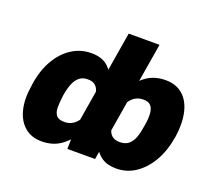

<svg xmlns="http://www.w3.org/2000/svg" viewBox="-122 -900 1227 1080"><g transform="rotate(20 491.5 -359.5)"><path d="M921.4 -275.4 919.4 -265.6Q906.2 -184.6 870.6 -122.6Q835 -60.5 783 -25.4Q731 9.8 667.5 9.8Q614.7 9.8 581.3 -12.5Q547.9 -34.7 529.5 -73.2Q511.2 -111.8 504.2 -161.1Q497.1 -210.4 497.6 -264.6V-266.6Q522 -345.7 556.4 -410.6Q590.8 -475.6 640.6 -514.2Q690.4 -552.7 760.3 -552.7Q823.7 -552.7 863.5 -518.3Q903.3 -483.9 918.2 -421.4Q933.1 -358.9 921.4 -275.4ZM734.9 -265.6 736.8 -275.4Q743.7 -316.9 741.5 -346.4Q739.3 -376 724.9 -391.8Q710.4 -407.7 680.2 -407.2Q636.7 -407.7 607.2 -373.3Q577.6 -338.9 567.9 -271.5L566.9 -261.7Q561 -221.2 566.4 -193.1Q571.8 -165 589.1 -150.9Q606.4 -136.7 635.3 -136.7Q669.4 -136.7 689.5 -154.1Q709.5 -171.4 719.7 -200.7Q730 -230 734.9 -265.6ZM375.5 -127.9 475.1 -727.5H659.7L538.6 0H372.6ZM62 -265.6 63 -275.4Q75.2 -358.9 110.8 -421.4Q146.5 -483.9 199.7 -518.3Q252.9 -552.7 316.9 -552.7Q386.2 -552.7 422.9 -514.2Q459.5 -475.6 472.4 -410.6Q485.4 -345.7 483.9 -266.6L482.9 -264.6Q460 -192.9 425.8 -130.1Q391.6 -67.4 341.8 -28.8Q292 9.8 221.2 9.8Q158.7 9.8 118.4 -25.4Q78.1 -60.5 63.2 -122.6Q48.3 -184.6 62 -265.6ZM247.6 -275.4 246.6 -265.6Q241.7 -230 241.9 -200.7Q242.2 -171.4 255.6 -154.1Q269 -136.7 303.2 -136.7Q346.7 -136.2 375.5 -168.5Q404.3 -200.7 413.6 -261.7L414.6 -271.5Q421.4 -316.4 416.3 -346.7Q411.1 -377 394.3 -392.3Q377.4 -407.7 348.1 -407.2Q318.4 -407.7 298.3 -391.8Q278.3 -376 266.4 -346.4Q254.4 -316.9 247.6 -275.4Z"/></g></svg>

Font: Inter 17pt Black
Style: Italic
Weight: 900
Italic angle: -9.3988°
Version: Version 4.001;git-66647c0bb